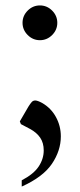

<svg xmlns="http://www.w3.org/2000/svg" viewBox="-20 -480 294 707"><path d="M127 -332Q101 -332 82 -351Q63 -370 63 -396Q63 -422 82 -441Q101 -460 127 -460Q153 -460 172 -441Q191 -422 191 -396Q191 -370 172 -351Q153 -332 127 -332ZM60 207V184Q104 161 122.5 133Q141 105 141 74Q141 46 128 27Q115 8 91 -5L57 -23L53 -33L85 -88Q92 -99 97 -104.5Q102 -110 110 -110Q118 -110 135 -101Q168 -82 186 -49Q204 -16 204 22Q204 75 171 123.5Q138 172 60 207Z"/></svg>

Font: Spectral Medium
Style: Regular
Weight: 500
Designer: Jean-Baptiste Levee
Foundry: Production Type
Version: Version 2.001